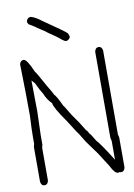

<svg xmlns="http://www.w3.org/2000/svg" viewBox="-94 -945 689 985"><g transform="rotate(-10 250.0 -452.5)"><path d="M62.5 -673.8Q79.6 -673.8 109.4 -603.5Q116.7 -596.2 156.2 -523.4Q184.1 -478 185.5 -470.7Q195.3 -464.8 222.7 -406.2Q225.1 -405.8 255.9 -353.5Q288.6 -309.1 316.4 -261.7Q320.3 -261.7 330.1 -242.2Q334 -241.2 357.4 -201.2Q378.9 -178.7 435.5 -87.9V-185.5Q435.5 -187.5 431.6 -201.2V-650.4Q435.1 -671.9 453.1 -671.9Q468.8 -671.9 472.7 -650.4V-212.9Q476.6 -199.2 476.6 -197.3V-41Q473.1 -19.5 455.1 -19.5Q450.7 -19.5 447.3 -21.5Q443.8 -19.5 439.5 -19.5Q422.4 -19.5 402.3 -60.5Q355 -137.2 337.9 -158.2L302.7 -207L275.4 -252Q270 -256.3 226.6 -326.2Q169.9 -406.2 168 -429.7Q145 -451.7 130.9 -486.3Q118.7 -503.9 99.6 -544.9L84 -562.5V-560.5Q85.9 -455.6 85.9 -400.4Q82 -297.9 82 -277.3V-228.5Q78.1 -214.8 78.1 -212.9V-43Q74.7 -21.5 56.6 -21.5Q41 -21.5 37.1 -43V-224.6Q37.1 -226.6 41 -240.2V-277.3Q41 -311.5 44.9 -386.7Q44.9 -493.2 41 -656.2Q47.4 -673.8 62.5 -673.8ZM136.7 -884.8Q160.2 -878.4 189.5 -855.5Q301.3 -778.8 306.6 -771.5Q310.5 -771.5 316.4 -752Q316.4 -736.3 294.9 -730.5Q286.1 -732.4 273.4 -742.2Q260.3 -755.4 207 -791Q207 -793.5 158.2 -824.2Q157.7 -827.1 119.1 -849.6Q113.3 -857.9 113.3 -865.2Q119.1 -884.8 136.7 -884.8Z"/></g></svg>

Font: CEF Fonts CJK Mono
Style: Regular
Weight: 400
Designer: PartyBoss (派对大魔王)
Version: Release 2.25